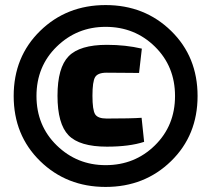

<svg xmlns="http://www.w3.org/2000/svg" viewBox="-20 -724 835 758"><path d="M138.5 -602Q243 -704 397 -704Q551 -704 655.5 -602Q760 -500 760 -345Q760 -190 655.5 -88Q551 14 397 14Q243 14 138.5 -88Q34 -190 34 -345Q34 -500 138.5 -602ZM397 -618Q284 -618 204 -540Q124 -462 124 -345Q124 -228 204 -150Q284 -72 397 -72Q512 -72 591.5 -150Q671 -228 671 -345Q671 -462 591.5 -540Q512 -618 397 -618ZM539 -259 549 -164Q491 -145 402 -145Q294 -145 250.5 -190Q207 -235 207 -346Q207 -457 251 -502Q295 -547 402 -547Q476 -547 540 -532L529 -436Q509 -436 470 -436.5Q431 -437 401 -437Q366 -437 355.5 -419.5Q345 -402 345 -346Q345 -290 355.5 -273Q366 -256 401 -256Q497 -256 539 -259Z"/></svg>

Font: Exo 2.0 Extra Bold
Style: Regular
Weight: 800
Designer: Natanael Gama
Version: Version 1.001;PS 001.001;hotconv 1.0.70;makeotf.lib2.5.58329